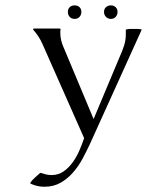

<svg xmlns="http://www.w3.org/2000/svg" viewBox="-20 -695 631 721"><path d="M204.1 -587.9 206.5 -586.9 207.5 -585Q206.5 -581.1 206.5 -577.9Q206.5 -574.7 206.5 -570.8Q206.5 -557.6 209.5 -544.7Q212.4 -531.7 217.8 -519.5L331.5 -248L439 -504.4Q443.4 -515.6 446.3 -524.9Q449.2 -534.2 450.7 -543.5Q452.1 -552.7 452.4 -562.5Q452.6 -572.3 452.6 -584Q460.9 -586.4 469.7 -586.4Q478.5 -586.4 486.8 -586.4Q493.2 -586.4 499.3 -586.2Q505.4 -585.9 511.2 -585V-581.5L318.4 -155.8Q305.7 -128.4 290.3 -99.6Q274.9 -70.8 254.4 -47.4Q233.9 -23.9 207.5 -8.8Q181.2 6.3 146.5 6.3Q120.6 6.3 95.7 -4.9L93.3 -7.8Q100.6 -19 110.6 -27.6Q120.6 -36.1 130.4 -45.4L132.8 -45.9Q142.6 -42.5 152.8 -40Q163.1 -37.6 173.8 -37.6Q199.2 -37.6 219 -51.5Q238.8 -65.4 253.7 -86.4Q268.6 -107.4 278.8 -131.6Q289.1 -155.8 295.9 -176.3L139.2 -530.3Q126.5 -559.1 105 -583L104.5 -586.4L106.9 -587.9ZM260.3 -674.8Q271.5 -674.8 278.6 -668.2Q285.6 -661.6 285.6 -650.4Q285.6 -639.2 278.6 -631.6Q271.5 -624 260.3 -624Q248.5 -624 241.7 -631.6Q234.9 -639.2 234.9 -650.4Q234.9 -661.6 241.9 -668.2Q249 -674.8 260.3 -674.8ZM396.5 -674.8Q407.2 -674.8 414.3 -668Q421.4 -661.1 421.4 -650.4Q421.4 -639.6 414.6 -631.8Q407.7 -624 396.5 -624Q385.3 -624 377.9 -631.6Q370.6 -639.2 370.6 -650.4Q370.6 -661.6 378.2 -668.2Q385.7 -674.8 396.5 -674.8Z"/></svg>

Font: CAT Linz
Style: Regular
Weight: 400
Designer: Peter Wiegel
Foundry: Peter Wiegel
Version: Version 1.08